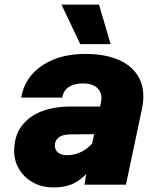

<svg xmlns="http://www.w3.org/2000/svg" viewBox="-20 -808 690 840"><path d="M350 0 363 -87 422 -361Q427 -387 418.5 -405.5Q410 -424 390.5 -433.5Q371 -443 344 -443Q306 -443 282 -428Q258 -413 252 -381H73Q82 -437 118 -480Q154 -523 214 -547.5Q274 -572 354 -572Q444 -572 505 -543.5Q566 -515 591.5 -461Q617 -407 601 -331L531 0ZM214 12Q162 12 123 -10.5Q84 -33 63 -69Q42 -105 42 -146Q42 -213 74.5 -256.5Q107 -300 162.5 -321Q218 -342 289 -342H433L406 -221L283 -220Q252 -219 236 -206Q220 -193 220 -171Q220 -152 234 -140.5Q248 -129 273 -129Q309 -129 339.5 -145.5Q370 -162 394 -193L388 -84Q352 -34 312.5 -11Q273 12 214 12ZM464 -615H331L249 -788H413Z"/></svg>

Font: Azeret Mono Thin ExtraBold
Style: Italic
Weight: 800
Italic angle: -12°
Version: Version 1.002